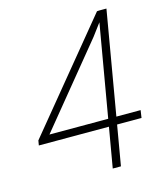

<svg xmlns="http://www.w3.org/2000/svg" viewBox="-107 -792 749 874"><g transform="rotate(-15 267.0 -355.5)"><path d="M507.3 -224.1 502 -188.5H18.1L22 -211.4L432.1 -710.4L467.8 -710L386.7 -601.6L77.6 -224.1ZM476.6 -710.9 354.5 0H315.9L438.5 -710.9Z"/></g></svg>

Font: Roboto ExtraLight
Style: Italic
Weight: 250
Designer: Christian Robertson
Foundry: Google
Version: Version 3.009; 2024